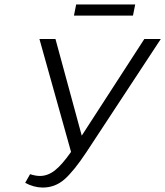

<svg xmlns="http://www.w3.org/2000/svg" viewBox="-20 -833 742 862"><path d="M587 -813 577 -763H312L322 -813ZM628 -658H702L368 -150Q311 -64 269 -27.5Q227 9 172 9Q133 9 93 -12L115 -51Q140 -43 159 -43Q195 -43 227 -68.5Q259 -94 299 -151L157 -658H229L347 -224Z"/></svg>

Font: EauTestInfant
Style: Italic
Weight: 400
Italic angle: -12°
Designer: Christian Thalmann (Catharsis Fonts)
Version: Version 0.001;PS 000.001;hotconv 1.0.88;makeotf.lib2.5.64775